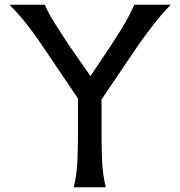

<svg xmlns="http://www.w3.org/2000/svg" viewBox="-20 -795 765 815"><path d="M311 -222V-377L150 -615Q121 -658 89 -698Q57 -738 20 -775H170Q184 -742 209.5 -701Q235 -660 281 -591L364 -472L443 -590Q474 -637 494 -669.5Q514 -702 527 -727Q540 -752 550 -775H705Q668 -737 636.5 -697Q605 -657 575 -615L411 -373V-222Q411 -166 413.5 -110Q416 -54 429 0H293Q306 -54 308.5 -110Q311 -166 311 -222Z"/></svg>

Font: Faculty Glyphic
Style: Regular
Weight: 400
Designer: Koto Studio, Dylan Young
Foundry: Koto Studio
Version: Version 1.004; ttfautohint (v1.8.4.7-5d5b)